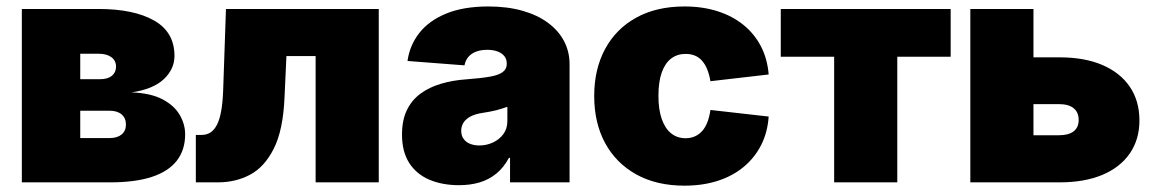

<svg xmlns="http://www.w3.org/2000/svg" viewBox="-20 -567 3591 597"><path d="M47.9 0V-539.1H286.1Q396 -539.1 459.2 -503.2Q522.5 -467.3 522.5 -393.1Q522.5 -352.1 489.3 -320.8Q456.1 -289.6 389.2 -279.8Q449.7 -277.3 486.1 -257.8Q522.5 -238.3 539.1 -209.2Q555.7 -180.2 555.7 -149.4Q555.7 -100.6 529.5 -67.1Q503.4 -33.7 451.7 -16.8Q399.9 0 323.2 0ZM229.5 -137.7H320.8Q344.7 -137.7 358.2 -148.9Q371.6 -160.2 371.6 -179.7Q371.6 -199.7 358.2 -211.2Q344.7 -222.7 320.8 -222.7H229.5ZM229.5 -320.8H292Q314.9 -320.8 327.9 -331.3Q340.8 -341.8 340.8 -359.9Q340.8 -378.4 326.4 -389.2Q312 -399.9 286.1 -399.9H229.5Z M588.9 0V-147.5H606.9Q623 -147.5 634.8 -155.3Q646.5 -163.1 654.8 -179.4Q663.1 -195.8 667.7 -221.7Q672.4 -247.6 673.8 -283.7L682.6 -539.1H1157.7V0H961.4V-392.6H870.6L864.7 -264.2Q860.4 -162.6 831.5 -105.2Q802.7 -47.9 757.8 -23.9Q712.9 0 657.7 0Z M1407.2 8.8Q1355 8.8 1314.9 -8.3Q1274.9 -25.4 1252.4 -60.3Q1230 -95.2 1230 -148.4Q1230 -193.4 1245.1 -224.6Q1260.3 -255.9 1287.6 -275.9Q1314.9 -295.9 1351.3 -306.6Q1387.7 -317.4 1429.7 -320.3Q1475.6 -323.7 1503.2 -328.6Q1530.8 -333.5 1543.2 -343Q1555.7 -352.5 1555.7 -367.7V-369.6Q1555.7 -383.3 1548.1 -392.6Q1540.5 -401.9 1527.1 -407Q1513.7 -412.1 1494.6 -412.1Q1476.1 -412.1 1461.2 -406.7Q1446.3 -401.4 1436.8 -390.6Q1427.2 -379.9 1424.3 -363.8L1247.1 -377.4Q1253.9 -426.3 1283.9 -464.6Q1314 -502.9 1367.7 -524.9Q1421.4 -546.9 1498.5 -546.9Q1557.1 -546.9 1604 -533.7Q1650.9 -520.5 1683.6 -496.3Q1716.3 -472.2 1733.6 -439.5Q1751 -406.7 1751 -367.7V0H1565.9V-76.2H1562.5Q1545.9 -45.4 1522.9 -26.9Q1500 -8.3 1471.2 0.2Q1442.4 8.8 1407.2 8.8ZM1470.7 -114.7Q1492.7 -114.7 1512.5 -123.8Q1532.2 -132.8 1544.9 -149.7Q1557.6 -166.5 1557.6 -190.9V-234.9Q1549.8 -232.4 1541.3 -229.5Q1532.7 -226.6 1522.7 -224.1Q1512.7 -221.7 1502.2 -219.7Q1491.7 -217.8 1479.5 -215.8Q1457 -212.4 1442.6 -204.6Q1428.2 -196.8 1421.1 -185.5Q1414.1 -174.3 1414.1 -160.2Q1414.1 -145.5 1421.4 -135.3Q1428.7 -125 1441.4 -119.9Q1454.1 -114.7 1470.7 -114.7Z M2108.4 10.3Q2021 10.3 1958 -24.9Q1895 -60.1 1861.3 -122.6Q1827.6 -185.1 1827.6 -268.6Q1827.6 -351.6 1861.3 -414.3Q1895 -477.1 1958 -512Q2021 -546.9 2108.4 -546.9Q2165 -546.9 2211.4 -532Q2257.8 -517.1 2292 -489.3Q2326.2 -461.4 2346.2 -422.6Q2366.2 -383.8 2370.1 -335.4L2189 -314.5Q2185.5 -335 2179.2 -350.8Q2172.9 -366.7 2163.3 -377.7Q2153.8 -388.7 2140.9 -394Q2127.9 -399.4 2111.8 -399.4Q2085.9 -399.4 2066.9 -385Q2047.9 -370.6 2037.6 -341.6Q2027.3 -312.5 2027.3 -269Q2027.3 -226.6 2037.6 -197Q2047.9 -167.5 2066.9 -152.3Q2085.9 -137.2 2111.8 -137.2Q2127.9 -137.2 2140.9 -143.1Q2153.8 -148.9 2163.6 -159.9Q2173.3 -170.9 2179.7 -187.5Q2186 -204.1 2189 -225.1L2370.1 -204.6Q2366.7 -155.3 2346.7 -116Q2326.7 -76.7 2292.7 -48.3Q2258.8 -20 2212.2 -4.9Q2165.5 10.3 2108.4 10.3Z M2573.7 0V-390.6H2407.7V-539.1H2936V-390.6H2770V0Z M3110.4 -388.7H3274.9Q3352.1 -388.7 3407.5 -365Q3462.9 -341.3 3492.9 -297.4Q3522.9 -253.4 3522.9 -192.4Q3522.9 -133.3 3492.9 -89.8Q3462.9 -46.4 3407.5 -23.2Q3352.1 0 3274.9 0H2997.1V-539.1H3193.4V-146.5H3273.4Q3302.7 -146.5 3318.4 -158.7Q3334 -170.9 3334 -193.8Q3334 -217.8 3318.4 -230.5Q3302.7 -243.2 3273.4 -243.2H3110.4Z"/></svg>

Font: Inter 18pt Black
Style: Regular
Weight: 900
Designer: Rasmus Andersson
Foundry: rsms
Version: Version 4.001;git-66647c0bb